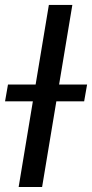

<svg xmlns="http://www.w3.org/2000/svg" viewBox="-34 -747 368 767"><path d="M255 -727.3H161.2L108.3 -409.4H-2.1L-13.8 -342.3H97.3L40.5 0H134.2L191.1 -342.3H302.2L313.9 -409.4H202.1Z"/></svg>

Font: Margiela Sans Text
Style: Italic
Weight: 400
Italic angle: -9.39999°
Designer: Stefan Endress, Andreas Faust
Version: Version 1.100;FEAKit 1.0